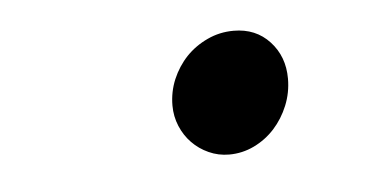

<svg xmlns="http://www.w3.org/2000/svg" viewBox="-27 -506 410 206"><g transform="rotate(-5 178.5 -403.0)"><path d="M283.2 -412.6Q283.2 -397.5 277.6 -383.8Q272 -370.1 262.5 -359.6Q252.9 -349.1 240.2 -343Q227.5 -336.9 213.4 -336.9Q201.7 -336.9 191.4 -341.6Q181.2 -346.2 173.6 -354Q166 -361.8 161.6 -372.3Q157.2 -382.8 157.2 -394.5Q157.2 -409.2 162.8 -422.6Q168.5 -436 178.2 -446.3Q188 -456.5 201.2 -462.6Q214.4 -468.8 229.5 -468.8Q253.4 -468.8 268.3 -452.6Q283.2 -436.5 283.2 -412.6Z"/></g></svg>

Font: Damion
Style: Regular
Weight: 400
Foundry: vernon adams
Version: Version 1.000